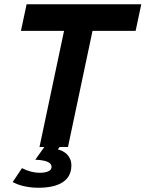

<svg xmlns="http://www.w3.org/2000/svg" viewBox="-20 -696 689 909"><path d="M317.9 86.9Q317.9 114.3 307.1 134.3Q296.4 154.3 276.1 167.2Q255.9 180.2 227.1 186.5Q198.2 192.9 162.1 192.9Q137.2 192.9 117.9 189.9Q98.6 187 84 183.1Q69.3 179.2 58.6 174.6Q47.9 169.9 40 166L84 100.1Q106 111.3 127.2 116.7Q148.4 122.1 168 122.1Q191.4 122.1 207.8 115.5Q224.1 108.9 224.1 94.2Q224.1 87.9 220.5 82Q216.8 76.2 208 71.5Q199.2 66.9 184.3 64Q169.4 61 147 60.1L189.9 0H167L283.2 -549.8H79.1L106 -675.8H648.9L622.1 -549.8H418L301.8 0H262.2L253.9 11.2Q265.6 14.2 277.1 20Q288.6 25.9 297.6 35.2Q306.6 44.4 312.3 57.4Q317.9 70.3 317.9 86.9Z"/></svg>

Font: Clear Sans
Style: Bold Italic
Weight: 700
Italic angle: -12°
Foundry: Intel Corporation
Version: Version 1.00